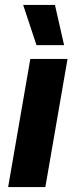

<svg xmlns="http://www.w3.org/2000/svg" viewBox="-20 -759 307 779"><path d="M13 0H164L254 -520H103ZM128 -576H240L203 -739H74Z"/></svg>

Font: Fixel Text 20240404
Style: Bold Italic
Weight: 700
Width: 4
Italic angle: -10°
Designer: AlfaBravo + MacPaw
Foundry: Kyrylo Tkachov, Marchela Mozhyna, Serhii Makarenko, Maria Weinstein, Zakhar Kryvoshyya
Version: Version 1.211;Glyphs 3.2 (3225)